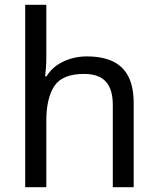

<svg xmlns="http://www.w3.org/2000/svg" viewBox="-20 -780 658 800"><path d="M173 -537Q173 -518 171.5 -498Q170 -478 168 -462H174Q191 -490 217 -508Q243 -526 275 -535.5Q307 -545 341 -545Q406 -545 449.5 -524.5Q493 -504 515 -461Q537 -418 537 -349V0H450V-343Q450 -408 421 -440Q392 -472 330 -472Q240 -472 206.5 -421.5Q173 -371 173 -277V0H85V-760H173Z"/></svg>

Font: lgurmukhi15
Style: Book
Weight: 400
Designer: Jelle Bosma - Monotype Design Team
Foundry: Monotype Imaging Inc.
Version: Version 2.003